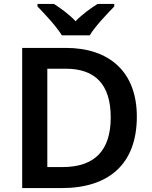

<svg xmlns="http://www.w3.org/2000/svg" viewBox="-20 -958 776 978"><path d="M295 -778H437C464 -823 526 -888 562 -925V-938H477C442 -916 400 -886 365 -850C331 -886 290 -915 255 -938H171V-925C208 -887 268 -823 295 -778ZM677 -364C677 -593 536 -714 315 -714H93V0H294C535 0 677 -123 677 -364ZM544 -360C544 -192 463 -107 298 -107H221V-608H315C462 -608 544 -531 544 -360Z"/></svg>

Font: Noto Sans Tai Tham SemiBold
Style: Regular
Weight: 600
Designer: Monotype Design Team 2013. Revised by David WIlliams 2020
Foundry: Monotype Imaging Inc.
Version: Version 2.002